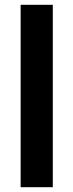

<svg xmlns="http://www.w3.org/2000/svg" viewBox="-20 -780 306 800"><path d="M200 0V-760H66V0Z"/></svg>

Font: Noto Sans Sinhala Condensed
Style: Bold
Weight: 700
Width: 3
Designer: Jelle Bosma - Monotype Design Team
Foundry: Monotype Imaging Inc.
Version: Version 2.006